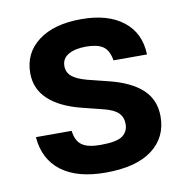

<svg xmlns="http://www.w3.org/2000/svg" viewBox="-66 -588 639 661"><g transform="rotate(-10 253.5 -257.5)"><path d="M345 -366Q339 -402 319 -415.5Q299 -429 260 -429Q221 -429 198 -415.5Q175 -402 175 -376Q175 -354 191 -340Q207 -326 244 -316L316 -298Q393 -279 432 -242.5Q471 -206 471 -148Q471 -75 415 -32.5Q359 10 252 10Q153 10 97.5 -32Q42 -74 36 -152H161Q165 -117 185.5 -102Q206 -87 250 -87Q308 -87 328 -102Q348 -117 348 -143Q348 -167 333 -182Q318 -197 282 -206L210 -224Q134 -243 94.5 -280Q55 -317 55 -372Q55 -442 109.5 -483.5Q164 -525 260 -525Q353 -525 406.5 -483Q460 -441 462 -366Z"/></g></svg>

Font: 42dot Sans Light
Style: Bold
Weight: 700
Version: Version 1.000